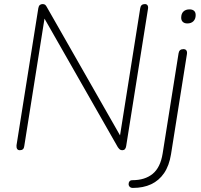

<svg xmlns="http://www.w3.org/2000/svg" viewBox="-20 -731 987 942"><path d="M77 6Q68 6 64 -0.5Q60 -7 61 -18L168 -691Q170 -702 175.5 -706.5Q181 -711 189 -711Q197 -711 201.5 -707.5Q206 -704 210 -696L583 -42H565L668 -691Q671 -711 691 -711Q700 -711 704 -704.5Q708 -698 706 -687L599 -14Q596 6 580 6Q572 6 567.5 2Q563 -2 558 -9L185 -663H202L99 -14Q98 -4 92.5 1Q87 6 77 6ZM632 191Q622 191 616.5 185.5Q611 180 611 172Q611 164 615.5 158.5Q620 153 630 153Q691 153 729 122Q767 91 778 22L856 -469Q859 -490 880 -490Q890 -490 894.5 -483.5Q899 -477 897 -465L819 26Q810 82 785 118.5Q760 155 721.5 173Q683 191 632 191ZM899 -616Q885 -616 877 -623.5Q869 -631 869 -644Q869 -664 880 -674.5Q891 -685 910 -685Q924 -685 932 -678Q940 -671 940 -657Q940 -638 929 -627Q918 -616 899 -616Z"/></svg>

Font: Nunito Variable Extra Light
Style: Italic
Weight: 200
Italic angle: -9°
Designer: Vernon Adams
Foundry: Vernon Adams
Version: Version 3.602